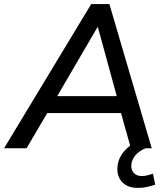

<svg xmlns="http://www.w3.org/2000/svg" viewBox="-50 -725 812 939"><path d="M0 0ZM-30 0 396 -705H485L692 0H590L542 -172H181L80 0ZM426 -591 230 -255H521L429 -591ZM625 194Q577 194 550.5 168.5Q524 143 524 102Q524 55 555 17.5Q586 -20 634 -39L662 0Q626 15 609 38.5Q592 62 592 86Q592 108 605.5 122Q619 136 644 136Q667 136 698 124L709 178Q689 185 668.5 189.5Q648 194 625 194Z"/></svg>

Font: Winston Medium
Style: Italic
Weight: 500
Italic angle: -9°
Designer: Original fonts by Vernon Adams / Changes by Cristiano Sobral
Foundry: Original fonts by Vernon Adams / Changes by Cristiano Sobral
Version: Version 2.503;July 17, 2020;FontCreator 13.0.0.2655 64-bit